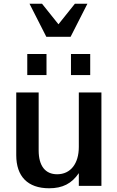

<svg xmlns="http://www.w3.org/2000/svg" viewBox="-20 -995 629 1028"><path d="M523 -500H402V-208C402 -119 358 -62 286 -62C223 -62 187 -106 187 -190V-500H67V-164C67 -51 128 13 243 13C315 13 364 -12 402 -68V0H523ZM126 -593H229V-706H126ZM360 -593H463V-706H360ZM228 -798H358L448 -975H381L293 -865L205 -975H138Z"/></svg>

Font: Perun SemiBold
Style: Regular
Weight: 600
Foundry: Copyright (c) Stefan Peev, Context Ltd, 2016
Version: Version 1.089